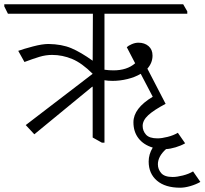

<svg xmlns="http://www.w3.org/2000/svg" viewBox="-49 -654 954 895"><path d="M824 -601V-590H438V-329Q459 -326 480 -326Q543 -326 581 -359L542 -434Q549 -441 565 -448Q581 -455 596 -455Q625 -455 643.5 -439Q662 -423 662 -395Q662 -361 638 -334L723 -170Q668 -141 642 -117Q616 -93 616 -67Q616 -44 631.5 -26.5Q647 -9 685 -9Q705 -9 732.5 -16Q760 -23 780 -35L814 14Q795 25 770 32.5Q745 40 725 41Q687 75 687 112Q687 135 702.5 153Q718 171 756 171Q776 171 803.5 164Q831 157 851 145L885 194Q864 206 838 213.5Q812 221 791 221Q721 221 682.5 188Q644 155 644 99Q644 65 663 34Q620 21 596.5 -9.5Q573 -40 573 -84Q573 -149 663 -203L607 -310Q580 -294 545 -285.5Q510 -277 476 -277Q454 -277 438 -280V11H426L383 -13V-249L381 -250L111 -28L71 -71L383 -310Q333 -360 287.5 -379Q242 -398 194 -398Q164 -398 134.5 -389Q105 -380 65 -365L36 -417Q61 -426 104.5 -437.5Q148 -449 177 -449Q239 -448 283 -429.5Q327 -411 383 -371L384 -590H-12L-29 -624V-634H805Z"/></svg>

Font: Martel UltraLight
Style: Regular
Weight: 250
Designer: Dan Reynolds
Foundry: Dan Reynolds
Version: Version 1.001; ttfautohint (v1.1) -l 5 -r 5 -G 72 -x 0 -D la